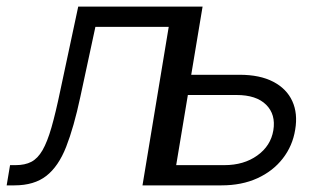

<svg xmlns="http://www.w3.org/2000/svg" viewBox="-44 -559 978 579"><path d="M-23.9 0 -13.7 -61H2.9Q31.2 -61 50.5 -71Q69.8 -81.1 84.2 -106Q98.6 -130.9 111.3 -175Q124 -219.2 138.2 -287.6L191.9 -539.1H540.5L451.7 0H385.7L464.8 -478H243.7L198.2 -266.6Q178.7 -175.3 155.5 -116.2Q132.3 -57.1 95.7 -28.6Q59.1 0 -0.5 0ZM521 -333.5H678.7Q739.7 -333.5 780 -312.5Q820.3 -291.5 837.4 -254.2Q854.5 -216.8 846.2 -168Q838.4 -119.1 808.8 -81.1Q779.3 -43 732.2 -21.5Q685.1 0 624 0H412.1L501.5 -539.1H566.9L487.3 -61H632.3Q691.4 -61 731.9 -90.1Q772.5 -119.1 780.3 -166Q788.1 -213.9 758.5 -243.2Q729 -272.5 669.4 -272.5H510.3Z"/></svg>

Font: Inter 18pt Light
Style: Italic
Weight: 300
Italic angle: -9.3988°
Designer: Rasmus Andersson
Foundry: rsms
Version: Version 4.001;git-66647c0bb